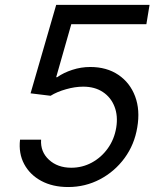

<svg xmlns="http://www.w3.org/2000/svg" viewBox="-20 -747 648 777"><path d="M255.7 9.9Q193.2 9.9 147 -14.9Q100.9 -39.8 77.8 -83.1Q54.7 -126.4 61.1 -181.8H146.3Q143.1 -132.8 178.1 -100.5Q213.1 -68.2 268.5 -68.2Q313.2 -68.2 351.7 -89.1Q390.3 -110.1 416.4 -146.7Q442.5 -183.2 450.3 -230.1Q458.1 -277.7 443.5 -315.3Q429 -353 396.3 -374.6Q363.6 -396.3 316.8 -396.3Q283.7 -396.3 247 -385.8Q210.2 -375.4 184.7 -359.4L103.7 -369.3L207.4 -727.3H585.2L572.4 -649.1H268.5L207.4 -434.7H211.6Q237.2 -452.8 272.5 -464.3Q307.9 -475.9 345.2 -475.9Q411.9 -475.9 459 -444.1Q506 -412.3 526.8 -357.1Q547.6 -301.8 535.5 -231.5Q524.1 -161.9 484.2 -107.4Q444.2 -52.9 384.8 -21.5Q325.3 9.9 255.7 9.9Z"/></svg>

Font: Inter UI
Style: Italic
Weight: 400
Italic angle: -9.39999°
Designer: Rasmus Andersson
Foundry: rsms
Version: 3.2;8d6f07862